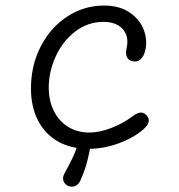

<svg xmlns="http://www.w3.org/2000/svg" viewBox="-20 -536 660 707"><path d="M94 -210.5Q94 -295 130 -365Q166 -435 227.8 -475.2Q289.5 -515.5 363.5 -515.5Q420 -515.5 457.5 -490Q495 -464.5 509.5 -425.8Q524 -387 514.5 -349Q509.5 -328 497.2 -317.2Q485 -306.5 468 -310.5Q452.5 -314 447 -326.8Q441.5 -339.5 446.5 -360.5Q452.5 -387 444.5 -408.5Q436.5 -430 415 -442.8Q393.5 -455.5 361.5 -455.5Q303 -455.5 256.8 -419.8Q210.5 -384 185 -327.8Q159.5 -271.5 159.5 -213.5Q159.5 -166 177.8 -128.5Q196 -91 230 -69.5Q264 -48 308.5 -48Q347.5 -48 391 -65.2Q434.5 -82.5 467 -107Q482.5 -119 495 -121.2Q507.5 -123.5 518.5 -112.5Q526 -105 527.5 -96.5Q529 -88 524.5 -79.2Q520 -70.5 509.5 -61Q472 -28 416.5 -8Q361 12 306.5 12Q241 12 193.2 -15.2Q145.5 -42.5 119.8 -92.8Q94 -143 94 -210.5ZM310.5 16.5Q304.5 47.5 296.8 73.8Q289 100 276 129Q268.5 144.5 256 149.2Q243.5 154 231 148.5Q223 145 217.8 138Q212.5 131 212.2 121.2Q212 111.5 219 100Q234.5 71.5 246 47.8Q257.5 24 265 1.5Q270 -13 278.8 -18.2Q287.5 -23.5 297 -19.5Q306.5 -14.5 309.8 -5.8Q313 3 310.5 16.5Z"/></svg>

Font: Monaspace Radon Var
Style: Regular
Weight: 400
Designer: Riley Cran and the Lettermatic Team
Version: Version 1.000 (Monaspace Radon Var)